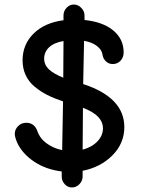

<svg xmlns="http://www.w3.org/2000/svg" viewBox="-20 -746 642 843"><path d="M525.9 -188Q525.9 -116.7 473.9 -64.2Q421.9 -11.7 342.8 3.9V28.8Q342.8 48.3 328.6 62.7Q314.5 77.1 295.9 77.1Q277.3 77.1 264.2 62.7Q251 48.3 251 28.8V6.8Q180.2 -2 128.7 -37.1Q77.1 -72.3 55.2 -120.1Q44.9 -145 44.9 -158.2Q44.9 -177.7 59.6 -192.4Q74.2 -207 95.2 -207Q130.4 -207 144 -170.9Q155.3 -137.7 185.1 -116.2Q214.8 -94.7 252.9 -86.9L256.8 -300.8Q217.3 -314 187.5 -329.1Q157.7 -344.2 132.1 -365.5Q106.4 -386.7 92.8 -416Q79.1 -445.3 79.1 -481Q79.1 -550.3 127 -598.1Q174.8 -646 258.8 -657.2V-678.2Q258.8 -697.3 272.2 -711.7Q285.6 -726.1 304.2 -726.1Q322.8 -726.1 336.9 -711.4Q351.1 -696.8 351.1 -678.2V-658.2Q432.1 -649.9 477.5 -612.1Q522.9 -574.2 522.9 -516.1Q522.9 -494.1 509.3 -479.5Q495.6 -464.8 475.1 -464.8Q457.5 -464.8 445.1 -476.6Q432.6 -488.3 430.2 -505.9Q427.2 -527.3 405.8 -543.9Q384.3 -560.5 349.1 -566.9L345.2 -377Q525.9 -317.9 525.9 -188ZM173.8 -487.8Q173.8 -461.9 193.8 -442.4Q213.9 -422.9 257.8 -404.8L258.8 -565.9Q216.8 -558.6 195.3 -538.1Q173.8 -517.6 173.8 -487.8ZM342.8 -88.9Q383.3 -99.6 407.7 -125.2Q432.1 -150.9 432.1 -183.1Q432.1 -209.5 412.1 -231.7Q392.1 -253.9 344.2 -272.9Z"/></svg>

Font: Comic Neue
Style: Bold
Weight: 700
Designer: Craig Rozynski
Foundry: Craig Rozynski
Version: Version 2.003;hotconv 1.0.109;makeotfexe 2.5.65596